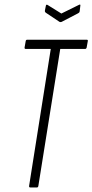

<svg xmlns="http://www.w3.org/2000/svg" viewBox="-20 -831 409 851"><path d="M115 0Q108 0 109 -7L205 -614H94Q88 -614 89 -621L94 -649Q95 -655 101 -655H364Q371 -655 369 -648L364 -620Q362 -614 357 -614H247L150 -7Q149 0 143 0ZM329 -809Q338 -814 336 -805L333 -780Q332 -777 331 -775.5Q330 -774 326 -772L253 -734Q248 -732 244 -734L184 -774Q178 -778 179 -784L183 -804Q184 -813 191 -809L252 -771Z"/></svg>

Font: Sofia Sans Extra Condensed Light
Style: Italic
Weight: 300
Italic angle: -9°
Version: Version 4.100